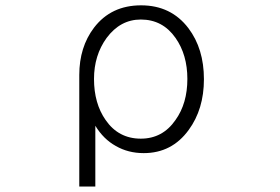

<svg xmlns="http://www.w3.org/2000/svg" viewBox="-20 -551 1040 713"><path d="M274.4 141.6H334V-84Q364.3 -34.2 410.2 -8.8Q456.1 17.6 513.7 17.6Q618.2 17.6 680.7 -68.4Q737.3 -145.5 737.3 -256.8Q737.3 -370.1 679.7 -446.3Q615.2 -531.2 503.9 -531.2Q392.6 -531.2 329.1 -448.2Q274.4 -376 274.4 -272.5ZM502.9 -478.5Q584 -478.5 631.8 -410.2Q675.8 -347.7 675.8 -257.8Q675.8 -167 631.8 -105.5Q584 -36.1 502.9 -36.1Q419.9 -36.1 372.1 -105.5Q329.1 -167 329.1 -257.8Q329.1 -345.7 376 -410.2Q426.8 -478.5 502.9 -478.5Z"/></svg>

Font: DotumChe
Style: Regular
Weight: 400
Monospace: yes
Version: Version 2.21